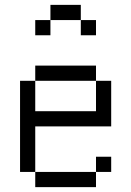

<svg xmlns="http://www.w3.org/2000/svg" viewBox="-20 -770 540 790"><path d="M437.5 -62.5V-125H375V-62.5H125V0H375V-62.5ZM375 -625V-687.5H312.5V-625ZM125 -62.5V-250H437.5V-437.5H375Q375 -437.5 375 -312.5H125Q125 -312.5 125 -437.5H62.5Q62.5 -437.5 62.5 -62.5ZM125 -437.5H375V-500H125ZM187.5 -687.5H125V-625H187.5ZM187.5 -687.5H312.5V-750H187.5Z"/></svg>

Font: UnifontExMono
Style: Regular
Weight: 500
Version: Version 15.0.06